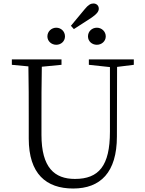

<svg xmlns="http://www.w3.org/2000/svg" viewBox="-20 -1067 830 1102"><path d="M485 -858C485 -830 508 -810 536 -810C563 -810 587 -830 587 -858C587 -887 563 -908 536 -908C508 -908 485 -887 485 -858ZM506 -966C535 -986 547 -1001 547 -1017C547 -1036 533 -1047 516 -1047C501 -1047 486 -1039 466 -1014L387 -919L404 -900ZM303 -810C330 -810 353 -830 353 -858C353 -887 330 -908 303 -908C276 -908 252 -887 252 -858C252 -830 276 -810 303 -810ZM748 -726H490V-695L611 -682V-311C611 -115 547 -40 410 -40C293 -40 218 -105 218 -293V-389C218 -489 218 -588 220 -684L333 -695V-726H48V-695L143 -686C145 -588 145 -488 145 -389V-272C145 -69 245 15 400 15C556 15 651 -77 651 -284L652 -683L748 -695Z"/></svg>

Font: Noto Serif CJK JP Light
Style: Regular
Weight: 300
Designer: Ryoko NISHIZUKA 西塚涼子 (kana & ideographs); Frank Grießhammer (Latin, Greek & Cyrillic); Wenlong ZHANG 张文龙 (bopomofo); San
Foundry: Adobe Systems Incorporated
Version: Version 1.001;PS 1.001;hotconv 16.6.54;makeotf.lib2.5.65590